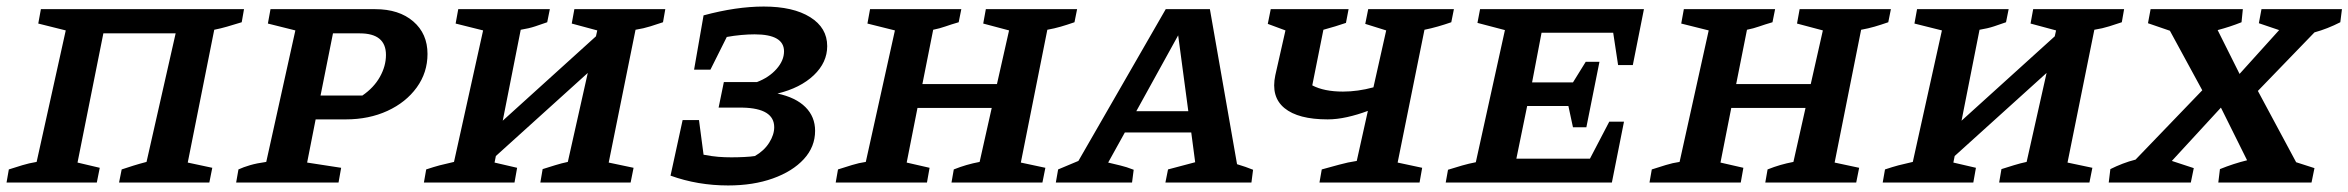

<svg xmlns="http://www.w3.org/2000/svg" viewBox="-29 -558 7180 587"><path d="M287 -456 208 -61 276 -45 267 0H-9L-2 -40Q20 -47 39.5 -53Q59 -59 83 -63L172 -465L88 -486L96 -530H717L710 -490Q684 -482 665 -476.5Q646 -471 626 -467L545 -61L620 -45L611 0H335L343 -40Q361 -46 378.5 -51.5Q396 -57 419 -63L508 -456Z M693 0 700 -40Q715 -47 735.5 -53Q756 -59 785 -63L874 -465L790 -486L798 -530H1118Q1191 -530 1234.5 -492.5Q1278 -455 1278 -393Q1278 -336 1245 -290.5Q1212 -245 1155.5 -219Q1099 -193 1028 -193H936L910 -61L1014 -45L1006 0ZM1071 -456H989L951 -266H1079Q1114 -290 1132.5 -323Q1151 -356 1151 -390Q1151 -456 1071 -456Z M1267 0 1274 -40Q1298 -48 1315 -52.5Q1332 -57 1359 -63L1448 -465L1364 -486L1372 -530H1652L1644 -490Q1627 -484 1607.5 -477.5Q1588 -471 1563 -467L1508 -189L1793 -447L1797 -465L1719 -486L1727 -530H2005L1998 -490Q1980 -484 1959.5 -477.5Q1939 -471 1914 -467L1832 -61L1908 -45L1899 0H1623L1630 -41Q1649 -47 1668.5 -53Q1688 -59 1707 -63L1768 -335L1487 -81L1483 -61L1552 -45L1544 0Z M2021 -21 2058 -191H2108L2122 -85Q2148 -80 2167.5 -78.5Q2187 -77 2207 -77Q2226 -77 2246.5 -78Q2267 -79 2279 -81Q2307 -97 2322.5 -121.5Q2338 -146 2338 -169Q2338 -227 2241 -229H2168L2184 -307H2285Q2322 -321 2345 -347Q2368 -373 2368 -401Q2368 -453 2278 -453Q2259 -453 2237 -451Q2215 -449 2193 -445L2143 -345H2093L2122 -511Q2222 -538 2306 -538Q2396 -538 2448 -505.5Q2500 -473 2500 -417Q2500 -367 2459 -328Q2418 -289 2348 -272Q2404 -260 2433.5 -230.5Q2463 -201 2463 -158Q2463 -109 2428.5 -71.5Q2394 -34 2334 -12.5Q2274 9 2197 9Q2104 9 2021 -21Z M2526 0 2533 -40Q2555 -47 2576 -53.5Q2597 -60 2618 -63L2707 -465L2623 -486L2631 -530H2910L2902 -490Q2878 -483 2861 -477Q2844 -471 2824 -467L2791 -301H3019L3056 -465L2977 -486L2985 -530H3264L3256 -490Q3233 -482 3214 -476.5Q3195 -471 3173 -467L3092 -61L3167 -45L3158 0H2880L2887 -40Q2907 -48 2926 -53.5Q2945 -59 2966 -63L3003 -228H2776L2743 -61L2813 -45L2805 0Z M3753 -56Q3780 -48 3802 -39L3797 0H3534L3542 -40L3625 -62L3613 -153H3410L3359 -61Q3379 -56 3396.5 -52Q3414 -48 3437 -39L3432 0H3199L3206 -40L3268 -66L3535 -530H3670ZM3445 -218H3604L3573 -450Z M4005 0 4012 -40Q4038 -47 4065 -54.5Q4092 -62 4119 -66L4153 -219Q4121 -207 4089.5 -200Q4058 -193 4030 -193Q3940 -193 3898 -227.5Q3856 -262 3870 -328L3901 -465L3847 -485L3856 -530H4094L4086 -488Q4068 -482 4053.5 -477.5Q4039 -473 4017 -467L3983 -297Q4019 -278 4077 -278Q4122 -278 4170 -291L4209 -465L4145 -485L4154 -530H4416L4408 -490Q4388 -483 4367 -477Q4346 -471 4326 -467L4244 -61L4319 -45L4311 0Z M4391 0 4398 -39Q4420 -46 4441 -52Q4462 -58 4483 -62L4572 -466L4488 -488L4496 -530H4997L4963 -359H4918L4903 -458H4684L4655 -306H4780L4819 -369H4861L4821 -169H4780L4766 -234H4640L4607 -73H4832L4891 -186H4936L4899 0Z M5014 0 5021 -40Q5043 -47 5064 -53.5Q5085 -60 5106 -63L5195 -465L5111 -486L5119 -530H5398L5390 -490Q5366 -483 5349 -477Q5332 -471 5312 -467L5279 -301H5507L5544 -465L5465 -486L5473 -530H5752L5744 -490Q5721 -482 5702 -476.5Q5683 -471 5661 -467L5580 -61L5655 -45L5646 0H5368L5375 -40Q5395 -48 5414 -53.5Q5433 -59 5454 -63L5491 -228H5264L5231 -61L5301 -45L5293 0Z M5727 0 5734 -40Q5758 -48 5775 -52.5Q5792 -57 5819 -63L5908 -465L5824 -486L5832 -530H6112L6104 -490Q6087 -484 6067.5 -477.5Q6048 -471 6023 -467L5968 -189L6253 -447L6257 -465L6179 -486L6187 -530H6465L6458 -490Q6440 -484 6419.5 -477.5Q6399 -471 6374 -467L6292 -61L6368 -45L6359 0H6083L6090 -41Q6109 -47 6128.5 -53Q6148 -59 6167 -63L6228 -335L5947 -81L5943 -61L6012 -45L6004 0Z M6418 0 6423 -41Q6441 -50 6460.5 -57.5Q6480 -65 6500 -70L6704 -282L6605 -464L6538 -487L6546 -530H6828L6824 -490Q6789 -476 6751 -466L6818 -332L6939 -466L6877 -487L6885 -530H7131L7126 -490Q7087 -470 7047 -459L6874 -280L6991 -62L7047 -44L7038 0H6753L6758 -41Q6800 -58 6841 -68L6761 -229L6611 -66L6678 -44L6669 0Z"/></svg>

Font: Piazzolla SC SemiBold
Style: Italic
Weight: 600
Italic angle: -11.3°
Designer: Juan Pablo del Peral
Foundry: Huerta Tipografica
Version: Version 1.330